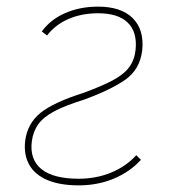

<svg xmlns="http://www.w3.org/2000/svg" viewBox="-20 -549 511 579"><path d="M217 10Q161 10 123 -6Q85 -22 68 -52.5Q51 -83 56 -125Q63 -177 102 -208.5Q141 -240 229 -268Q287 -289 320.5 -307Q354 -325 370 -347Q386 -369 389 -400Q394 -453 365 -481Q336 -509 276 -509Q226 -509 186 -491.5Q146 -474 122 -442L106 -454Q132 -490 176.5 -509.5Q221 -529 276 -529Q345 -529 380 -494.5Q415 -460 409 -398Q402 -339 357 -308Q312 -277 232 -248Q177 -231 144 -213.5Q111 -196 95.5 -174.5Q80 -153 76 -123Q69 -68 105 -39Q141 -10 217 -10Q270 -10 315 -28.5Q360 -47 391 -81L405 -67Q371 -30 322.5 -10Q274 10 217 10Z"/></svg>

Font: Raleway Thin
Style: Italic
Weight: 100
Italic angle: -12°
Designer: Matt McInerney, Pablo Impallari, Rodrigo Fuenzalida
Foundry: Matt McInerney, Pablo Impallari, Rodrigo Fuenzalida
Version: Version 4.026